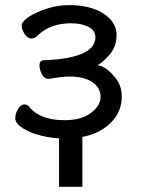

<svg xmlns="http://www.w3.org/2000/svg" viewBox="-20 -512 548 743"><path d="M229 23.9Q184.1 23.9 141.1 13.4Q98.1 2.9 68.6 -15.6Q39.1 -34.2 39.1 -54.2Q39.1 -73.2 50 -90.6Q61 -107.9 73.2 -107.9Q85.4 -107.9 91.8 -100.1Q133.8 -46.9 229 -46.9Q294.9 -46.9 332 -75Q369.1 -103 369.1 -137.2Q369.1 -171.4 338.1 -193.6Q307.1 -215.8 247.1 -215.8Q220.2 -215.8 170.9 -207H168Q150.9 -207 141.8 -225.1Q132.8 -243.2 132.8 -258.8Q132.8 -278.8 149.9 -278.8Q349.1 -286.6 349.1 -368.2Q349.1 -394 322.5 -408Q295.9 -421.9 254.9 -421.9Q174.8 -421.9 126 -375Q113.8 -362.8 101.1 -362.8Q86.9 -362.8 75.4 -380.4Q64 -397.9 64 -413.1Q64 -429.2 92.5 -447.5Q121.1 -465.8 162.6 -479Q204.1 -492.2 246.1 -492.2Q331.1 -492.2 381.1 -459Q431.2 -425.8 431.2 -377Q431.2 -329.1 400.6 -296.6Q370.1 -264.2 356.9 -259.8Q395 -254.9 432.1 -203.1Q451.2 -176.3 451.2 -137.2Q451.2 -69.3 392.6 -22.7Q334 23.9 229 23.9ZM298.8 -39.6V210.9H208.5V-39.6Z"/></svg>

Font: LXGW WenKai Screen R
Style: Regular
Weight: 400
Designer: Fontworks Inc.
Version: Version 1.235;May 31, 2022